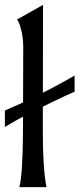

<svg xmlns="http://www.w3.org/2000/svg" viewBox="-23 -765 325 785"><path d="M56 0Q70 -50 71 -231L72 -572Q72 -604 66 -632Q60 -660 54.5 -671.5Q49 -683 46 -685L153 -745L152 -231Q152 -75 167 0ZM80 -350 186 -403Q226 -424 234 -429Q256 -442 282 -456V-390Q259 -381 187 -346L80 -293Q42 -273 -3 -246V-313Q27 -326 80 -350Z"/></svg>

Font: Coconat
Style: Regular
Weight: 400
Designer: Sara Lavazza
Foundry: Collletttivo
Version: Version 1.000;Glyphs 3.2 (3217)